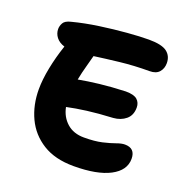

<svg xmlns="http://www.w3.org/2000/svg" viewBox="-128 -829 921 953"><g transform="rotate(20 332.0 -352.0)"><path d="M361 7Q263 7 198 -33.5Q133 -74 101 -142Q69 -210 69 -293Q69 -344 81.5 -407Q94 -470 115 -532Q115 -534 116 -535Q87 -544 72 -563.5Q57 -583 57 -607Q57 -623 66 -639Q75 -655 105 -662Q170 -679 244 -689.5Q318 -700 385.5 -705.5Q453 -711 499 -711Q567 -711 594.5 -690Q622 -669 622 -631Q622 -603 605.5 -584Q589 -565 555 -565Q474 -565 399.5 -556.5Q325 -548 268 -540Q262 -515 252 -480Q242 -445 234 -404Q282 -413 342 -420Q402 -427 479 -430Q522 -430 539.5 -414.5Q557 -399 557 -373Q557 -332 530.5 -310Q504 -288 465 -285Q387 -281 329.5 -273.5Q272 -266 226 -256Q236 -206 271 -175Q306 -144 361 -144Q418 -144 456.5 -153Q495 -162 521 -171.5Q547 -181 565 -181Q620 -181 620 -125Q620 -64 552.5 -28.5Q485 7 361 7Z"/></g></svg>

Font: Shantell Sans Normal
Style: Bold
Weight: 700
Designer: Stephen Nixon, Anya Danilova, Shantell Martin
Foundry: Arrow Type
Version: Version 1.009;[a7da0bfa3]